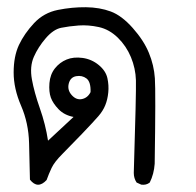

<svg xmlns="http://www.w3.org/2000/svg" viewBox="-20 -330 540 529"><path d="M62.5 165Q61.5 119.1 60.1 64Q58.6 8.8 38.1 -38.6Q17.6 -85.9 17.6 -130.4Q17.6 -174.8 32.2 -206.1Q46.9 -237.3 73.7 -266.1Q100.6 -294.9 139.6 -302.7Q178.7 -310.5 216.8 -310.1Q254.9 -309.6 285.2 -298.3Q315.4 -287.1 345.7 -252.9Q376 -218.8 390.1 -184.6Q404.3 -150.4 406.7 -114.3Q409.2 -78.1 406.2 121.1Q404.3 149.4 392.6 172.9Q382.8 180.7 369.1 178.7L356.4 172.9Q348.6 161.1 348.6 146.5Q355.5 -76.2 354.5 -108.9Q353.5 -141.6 340.8 -172.4Q328.1 -203.1 304.7 -226.1Q281.2 -249 252.4 -255.4Q223.6 -261.7 196.8 -259.8Q169.9 -257.8 148.4 -253.4Q127 -249 106 -224.6Q85 -200.2 73.2 -173.3Q61.5 -146.5 67.9 -111.3Q74.2 -76.2 89.8 -31.7Q105.5 12.7 112.3 57.6L182.6 -7.8Q157.2 -12.7 141.6 -28.8Q126 -44.9 120.1 -61Q114.3 -77.1 116.2 -101.1Q118.2 -125 131.3 -141.6Q144.5 -158.2 163.6 -166Q182.6 -173.8 207.5 -170.4Q232.4 -167 252 -150.9Q271.5 -134.8 275.9 -114.7Q280.3 -94.7 278.3 -75.2Q276.4 -55.7 270 -40Q263.7 -24.4 251 -9.8Q238.3 4.9 206.1 38.6Q173.8 72.3 151.9 94.2Q129.9 116.2 122.1 132.8Q114.3 149.4 108.4 166Q84 192.4 62.5 165ZM229.5 -76.2Q230.5 -104.5 218.3 -113.8Q206.1 -123 189.9 -120.1Q173.8 -117.2 169.4 -99.6Q165 -82 177.7 -67.9Q190.4 -53.7 206.1 -57.1Q221.7 -60.5 229.5 -76.2Z"/></svg>

Font: JasonHandwriting4
Style: Regular
Weight: 400
Version: Version 1.01.21